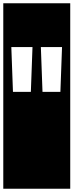

<svg xmlns="http://www.w3.org/2000/svg" viewBox="-30 -937 448 1170"><path d="M-10 -917H398V213H-10ZM158 -377 168 -650H39L49 -377ZM338 -377 348 -650H219L229 -377Z"/></svg>

Font: Zilla Slab Highlight
Style: Bold
Weight: 700
Designer: Typotheque Type Foundry
Foundry: Typotheque type foundry
Version: Version 1.1; 2017; ttfautohint (v1.6)